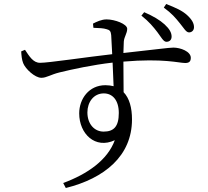

<svg xmlns="http://www.w3.org/2000/svg" viewBox="-20 -859 1040 960"><path d="M767 -698C786 -673 797 -650 812 -650C827 -650 838 -659 838 -676C838 -695 828 -714 803 -737C779 -759 745 -779 701 -798L687 -781C726 -750 747 -724 767 -698ZM879 -743C899 -719 910 -697 925 -697C939 -697 950 -707 950 -723C950 -742 940 -761 916 -783C891 -806 859 -820 811 -839L799 -821C839 -792 858 -769 879 -743ZM498 -201C452 -201 417 -239 417 -297C417 -348 448 -392 499 -392C542 -392 574 -359 574 -294C574 -225 548 -201 498 -201ZM507 -433C425 -433 376 -365 376 -292C376 -190 456 -112 554 -158C518 -59 418 11 296 56L309 81C502 33 640 -79 640 -262C640 -320 627 -368 598 -398L597 -551C798 -568 874 -544 906 -544C925 -544 934 -551 934 -570C934 -602 882 -621 847 -621C826 -621 762 -612 597 -594L599 -651C601 -676 616 -692 616 -715C616 -739 554 -762 513 -762C487 -762 463 -750 445 -741L447 -720C476 -719 498 -718 513 -713C529 -709 534 -703 536 -683L541 -588C423 -575 217 -544 180 -545C146 -545 127 -577 105 -610L86 -602C87 -583 89 -560 96 -543C107 -515 154 -470 187 -470C213 -470 233 -486 278 -497C339 -512 445 -535 543 -546L548 -428C536 -431 522 -433 507 -433Z"/></svg>

Font: Noto Serif CJK TC
Style: Regular
Weight: 400
Designer: Ryoko NISHIZUKA 西塚涼子 (kana & ideographs); Frank Grießhammer (Latin, Greek & Cyrillic); Wenlong ZHANG 张文龙 (bopomofo); San
Foundry: Adobe
Version: Version 2.001;hotconv 1.1.0;makeotfexe 2.6.0